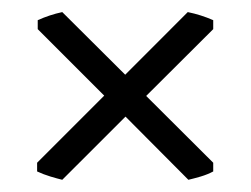

<svg xmlns="http://www.w3.org/2000/svg" viewBox="-20 -403 409 313"><path d="M327.6 -123.5Q318.8 -118.7 307.1 -115.2Q295.4 -111.8 287.1 -109.9L184.6 -212.9L81.5 -109.9Q73.7 -111.8 62.3 -115.2Q50.8 -118.7 40.5 -123.5V-137.7L149.9 -247.1L41.5 -355.5V-370.1Q61 -378.9 81.5 -383.3L184.1 -281.2L286.1 -383.3Q307.6 -378.9 327.6 -370.1V-355.5L218.3 -246.6L327.6 -137.7Z"/></svg>

Font: Potro Sans Bangla
Style: Regular
Weight: 400
Designer: Jayed Ahsan Saad
Foundry: Codepotro
Version: Potro Sans Bangla; Version 0.905